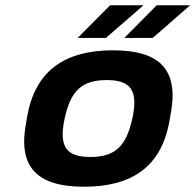

<svg xmlns="http://www.w3.org/2000/svg" viewBox="-20 -700 742 729"><path d="M83 -256 81 -244C45 -71 114 9 299 9C481 9 594 -67 624 -244L626 -256C661 -426 598 -509 409 -509C228 -509 113 -433 83 -256ZM225 -248 226 -252C248 -354 290 -396 385 -396C476 -396 505 -358 483 -252L482 -248C459 -146 418 -104 324 -104C232 -104 203 -142 225 -248ZM275 -556H382L525 -680H398ZM452 -556H560L702 -680H575Z"/></svg>

Font: LT Wave Bold
Style: Italic
Weight: 700
Designer: Daniel Lyons
Version: Version 2.5 (Glyphs App)